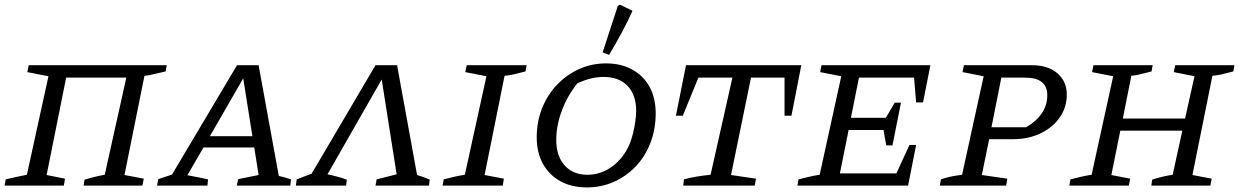

<svg xmlns="http://www.w3.org/2000/svg" viewBox="-20 -808 5395 836"><path d="M268 -470 183 -46 263 -30 258 0H0L5 -27Q31 -33 53 -38Q75 -43 97 -47L191 -476L99 -494L105 -524H706L701 -497Q669 -490 649.5 -485Q630 -480 609 -478L522 -46L606 -30L600 0H344L348 -26Q370 -32 391 -37.5Q412 -43 436 -47L530 -470Z M1194 -42Q1208 -39 1222 -35Q1236 -31 1247 -27L1244 0H1011L1017 -28L1106 -46L1087 -166H866L796 -45Q818 -41 840.5 -36.5Q863 -32 886 -27L883 0H664L669 -28L729 -48L1012 -524H1106ZM894 -215H1079L1039 -467Z M1709 -524 1796 -46Q1824 -38 1851 -26L1848 0H1615L1620 -27L1707 -49L1642 -462L1406 -49Q1450 -40 1490 -26L1487 0H1268L1272 -27L1337 -52L1615 -524Z M1907 0 1912 -27Q1936 -33 1959 -38.5Q1982 -44 2004 -47L2098 -476L2006 -494L2012 -524H2273L2268 -497Q2241 -490 2220.5 -485Q2200 -480 2177 -478L2090 -46L2174 -30L2169 0Z M2534 8Q2469 8 2420 -19Q2371 -46 2344 -95Q2317 -144 2317 -210Q2317 -278 2340 -336Q2363 -394 2404.5 -438Q2446 -482 2501 -507Q2556 -532 2619 -532Q2684 -532 2733 -505Q2782 -478 2808.5 -429.5Q2835 -381 2835 -314Q2835 -246 2812.5 -187Q2790 -128 2749 -84.5Q2708 -41 2653.5 -16.5Q2599 8 2534 8ZM2538 -47Q2596 -47 2645.5 -83Q2695 -119 2722 -182Q2730 -202 2736.5 -228.5Q2743 -255 2746.5 -281Q2750 -307 2750 -325Q2750 -395 2712.5 -434Q2675 -473 2608 -473Q2553 -473 2494 -445Q2451 -392 2426.5 -326.5Q2402 -261 2402 -198Q2402 -129 2438.5 -88Q2475 -47 2538 -47ZM2632 -569 2604 -580 2670 -782 2679 -788 2734 -761Q2714 -716 2688 -667.5Q2662 -619 2632 -569Z M3469 -524 3426 -304H3396V-470H3250L3163 -46L3272 -30L3266 0H2955L2958 -27Q2987 -35 3015.5 -39.5Q3044 -44 3074 -47L3169 -470H3021L2953 -304H2923L2967 -524Z M3452 0 3457 -27Q3481 -33 3504 -38.5Q3527 -44 3549 -47L3643 -476L3551 -494L3557 -524H4031L3999 -362H3969L3960 -470H3720L3685 -295H3837L3876 -361H3903L3866 -175H3839L3827 -242H3675L3637 -53H3883L3940 -177H3969L3934 0Z M4072 0 4077 -27Q4093 -33 4115 -38Q4137 -43 4169 -47L4263 -476L4171 -494L4177 -524H4474Q4543 -524 4584 -489Q4625 -454 4625 -396Q4625 -341 4594.5 -297Q4564 -253 4511 -227.5Q4458 -202 4391 -202H4287L4255 -46L4366 -30L4361 0ZM4444 -470H4340L4297 -254H4448Q4494 -281 4517 -316Q4540 -351 4540 -393Q4540 -470 4444 -470Z M4636 0 4641 -27Q4665 -33 4688 -38.5Q4711 -44 4733 -47L4827 -476L4735 -494L4741 -524H4999L4994 -497Q4964 -490 4946 -485Q4928 -480 4906 -478L4869 -292H5140L5181 -476L5091 -494L5097 -524H5355L5350 -497Q5323 -490 5302.5 -485Q5282 -480 5259 -478L5172 -46L5256 -30L5250 0H4993L4997 -26Q5019 -33 5041.5 -38.5Q5064 -44 5086 -47L5128 -239H4858L4819 -46L4901 -30L4895 0Z"/></svg>

Font: Piazzolla SC
Style: Italic
Weight: 400
Italic angle: -11.3°
Designer: Juan Pablo del Peral
Foundry: Huerta Tipografica
Version: Version 1.330